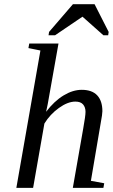

<svg xmlns="http://www.w3.org/2000/svg" viewBox="-20 -903 542 923"><path d="M174.3 -660.2 116.7 -671.9 120.6 -693.8H261.2L209.5 -402.8L201.7 -365.7Q240.7 -417 285.4 -444.1Q330.1 -471.2 373 -471.2Q422.4 -471.2 447.3 -444.6Q472.2 -418 472.2 -368.2Q472.2 -361.3 470.2 -347.2Q468.3 -333 417 -33.7L481 -22L477.1 0H330.1L379.9 -284.2Q391.1 -346.2 391.1 -365.2Q391.1 -387.2 379.4 -400.9Q367.7 -414.6 342.3 -414.6Q305.7 -414.6 263.2 -384Q220.7 -353.5 193.4 -309.1L139.2 0H58.6ZM213.4 -733.4 215.8 -749.5 330.6 -882.8H434.6L502.4 -749.5L500 -733.4H477.1L376.5 -822.8L244.6 -733.4Z"/></svg>

Font: Liberation Serif
Style: Italic
Weight: 400
Italic angle: -16.333°
Designer: Steve Matteson
Foundry: Ascender Corporation
Version: Version 2.1.5